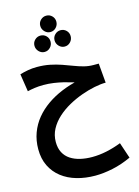

<svg xmlns="http://www.w3.org/2000/svg" viewBox="-174 -943 1035 1429"><g transform="rotate(-15 343.5 -228.5)"><path d="M377 394Q301 394 235 375Q169 356 120 318Q71 280 43.5 224Q16 168 16 95Q16 27 37.5 -31Q59 -89 97.5 -136Q136 -183 189 -220Q242 -257 305.5 -283Q369 -309 439 -324L441 -306Q417 -313 388 -322Q359 -331 325.5 -339Q292 -347 254.5 -352.5Q217 -358 176 -358Q140 -358 108.5 -353.5Q77 -349 53 -343L32 -479Q61 -488 94.5 -494Q128 -500 164 -500Q218 -500 264 -490.5Q310 -481 350.5 -467Q391 -453 428.5 -438.5Q466 -424 502 -414.5Q538 -405 576 -405H616L629 -255Q591 -255 541.5 -245Q492 -235 439 -216Q386 -197 335.5 -169Q285 -141 244.5 -104Q204 -67 180 -22Q156 23 156 76Q156 124 174 158Q192 192 224 213Q256 234 298.5 244Q341 254 390 254Q445 254 501.5 242Q558 230 615 208L656 330Q583 364 511 379Q439 394 377 394ZM330 -725Q305 -725 286.5 -744Q268 -763 268 -789Q268 -815 286.5 -833Q305 -851 330 -851Q356 -851 374 -833Q392 -815 392 -789Q392 -763 374 -744Q356 -725 330 -725ZM250 -593Q225 -593 206.5 -612Q188 -631 188 -657Q188 -683 206.5 -701Q225 -719 250 -719Q276 -719 294 -701Q312 -683 312 -657Q312 -631 294 -612Q276 -593 250 -593ZM405 -593Q380 -593 361.5 -612Q343 -631 343 -657Q343 -683 361.5 -701Q380 -719 405 -719Q431 -719 449 -701Q467 -683 467 -657Q467 -631 449 -612Q431 -593 405 -593Z"/></g></svg>

Font: Noto Sans
Style: Bold
Weight: 700
Designer: Monotype Design Team
Foundry: Monotype Imaging Inc.
Version: Version 2.000;GOOG;noto-source:20170915:90ef993387c0; ttfaut